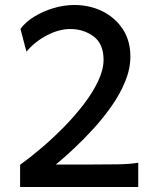

<svg xmlns="http://www.w3.org/2000/svg" viewBox="-20 -745 630 765"><path d="M530.8 -96.7V0H60.1V-88.4Q99.6 -116.7 145 -155.3Q190.4 -193.8 234.1 -238.3Q277.8 -282.7 313.7 -329.6Q349.6 -376.5 371.1 -421.9Q392.6 -467.3 392.6 -506.8Q392.6 -570.3 352.8 -599.9Q313 -629.4 259.8 -629.4Q214.8 -629.4 166.5 -604Q118.2 -578.6 85.4 -539.1L61.5 -629.9Q81.5 -657.2 116.5 -678.7Q151.4 -700.2 193.1 -712.6Q234.9 -725.1 275.9 -725.1Q337.4 -725.1 388.2 -700Q439 -674.8 469.2 -628.9Q499.5 -583 499.5 -520Q499.5 -471.2 479.2 -421.4Q459 -371.6 425.8 -324Q392.6 -276.4 353 -232.9Q313.5 -189.5 274.2 -152.8Q234.9 -116.2 202.6 -89.4H328.1Q400.4 -89.4 450.9 -90.3Q501.5 -91.3 530.8 -96.7Z"/></svg>

Font: Kanchenjunga Medium
Style: Regular
Weight: 500
Version: Version 2.001